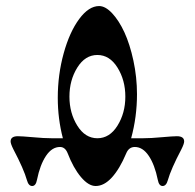

<svg xmlns="http://www.w3.org/2000/svg" viewBox="-20 -493 653 644"><path d="M15.6 -18.6Q15.6 -36.1 40 -36.1Q52.7 -36.1 91.3 -32.7Q127 -29.3 153.3 -29.3H190.9Q173.8 -94.7 173.8 -165Q173.8 -242.7 193.6 -314.2Q213.4 -385.7 245.6 -429.2Q277.8 -472.7 312.5 -472.7Q333.5 -472.7 356.2 -448.5Q378.9 -424.3 397.2 -384.8Q415.5 -345.2 427.5 -289.6Q439.5 -233.9 439.5 -176.8Q439.5 -101.1 419.9 -29.3H460Q486.3 -29.3 522 -32.7Q560.5 -36.1 573.2 -36.1Q597.7 -36.1 597.7 -18.6Q597.7 -10.7 588.4 7.8Q553.2 74.7 543 111.3Q537.6 130.9 525.4 130.9Q513.2 130.9 509.3 110.4Q499 59.6 479 29.8Q459 0 432.1 0Q412.1 0 403.3 21.5Q381.3 73.7 355.2 102.3Q329.1 130.9 300.8 130.9Q276.9 130.9 251.5 100.8Q226.1 70.8 206.5 20Q198.2 0 181.2 0Q154.3 0 134.3 29.8Q114.3 59.6 104 110.4Q100.1 130.9 87.9 130.9Q75.7 130.9 70.3 111.3Q60.1 74.7 24.9 7.8Q15.6 -10.7 15.6 -18.6ZM239.3 -266.4Q212.9 -224.1 212.9 -168.9Q212.9 -113.8 239.3 -71.5Q265.6 -29.3 306.6 -29.3Q347.7 -29.3 374 -71.5Q400.4 -113.8 400.4 -168.9Q400.4 -224.1 374 -266.4Q347.7 -308.6 306.6 -308.6Q265.6 -308.6 239.3 -266.4Z"/></svg>

Font: Monomachus
Style: Medium
Weight: 500
Designer: Alexey Kryukov
Version: Version 1.0